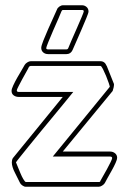

<svg xmlns="http://www.w3.org/2000/svg" viewBox="-20 -711 513 731"><path d="M97 -478H362Q379 -478 386 -460V-461L414 -391Q414 -384 412.5 -377.5Q411 -371 409 -365L410 -366L219 -134H399Q410 -134 418 -127.5Q426 -121 426 -110Q426 -104 420 -90.5Q414 -77 405.5 -62Q397 -47 389.5 -33.5Q382 -20 379 -14Q376 -9 369 -4.5Q362 0 356 0H78Q72 0 65 -5Q58 -10 56 -15Q49 -30 37 -53Q25 -76 25 -93Q25 -97 26 -101.5Q27 -106 29 -109L219 -342H51Q40 -342 32 -348Q24 -354 24 -365Q24 -372 30.5 -386Q37 -400 45.5 -415Q54 -430 62.5 -444Q71 -458 74 -464Q77 -469 84 -473.5Q91 -478 97 -478ZM44 -367Q44 -361 51 -361H259Q250 -350 230.5 -326Q211 -302 186.5 -272.5Q162 -243 136.5 -212Q111 -181 89.5 -154.5Q68 -128 54.5 -111Q41 -94 41 -93Q41 -91 42 -90Q44 -85 48.5 -74Q53 -63 58 -51Q63 -39 68.5 -29.5Q74 -20 78 -18H356Q362 -18 362 -22Q364 -26 371.5 -39Q379 -52 387 -66.5Q395 -81 401 -93.5Q407 -106 407 -109Q407 -115 399 -115H181L396 -378Q398 -380 398 -382Q398 -383 394 -395Q390 -407 384 -421.5Q378 -436 372 -448Q366 -460 362 -460H97Q93 -460 90 -456Q88 -451 80.5 -438Q73 -425 65 -410Q57 -395 50.5 -382.5Q44 -370 44 -367ZM220 -691H292Q302 -691 309.5 -684.5Q317 -678 317 -667Q317 -662 308.5 -641.5Q300 -621 289.5 -596.5Q279 -572 269 -549.5Q259 -527 256 -520Q249 -505 233 -505H163Q152 -505 144.5 -511.5Q137 -518 137 -529Q137 -536 145 -556.5Q153 -577 163.5 -600.5Q174 -624 183.5 -645Q193 -666 197 -675Q199 -681 206 -686Q213 -691 220 -691ZM156 -528Q156 -523 163 -523H233Q238 -523 240 -528Q242 -534 251.5 -555.5Q261 -577 271.5 -601Q282 -625 290.5 -645Q299 -665 299 -668Q299 -673 292 -673H220Q216 -673 214 -668Q212 -662 202.5 -640.5Q193 -619 182.5 -595Q172 -571 164 -551Q156 -531 156 -528Z"/></svg>

Font: RonaldsonGothicLicht
Style: Regular
Weight: 400
Designer: Mr. Robertson for MacKellar, Smiths & Jordan Co. Philadelphia
Foundry: CAT-Fonts Peter Wiegel
Version: 1.000